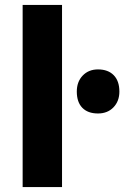

<svg xmlns="http://www.w3.org/2000/svg" viewBox="-20 -760 505 780"><path d="M72 0V-740H232V0ZM292 -388Q292 -428 316 -453Q340 -478 378 -478Q419 -478 442 -454.5Q465 -431 465 -388Q465 -349 441 -324Q417 -299 378 -299Q337 -299 314.5 -322Q292 -345 292 -388Z"/></svg>

Font: Mach
Style: Bold
Weight: 700
Version: Version 1.002